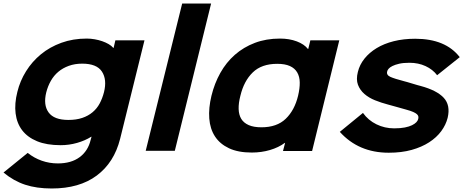

<svg xmlns="http://www.w3.org/2000/svg" viewBox="-36 -860 2645 1095"><path d="M788 -630 649 -68Q615 67 516 141Q417 215 259 215Q173 215 107.5 193.5Q42 172 -16 124L122 12Q158 41 202 56.5Q246 72 294 72Q370 72 418 36.5Q466 1 481 -62L486 -80H484Q449 -58 403.5 -45Q358 -32 310 -32Q230 -32 175.5 -54.5Q121 -77 90.5 -117Q60 -157 53 -213Q46 -269 63 -336Q78 -398 112.5 -453.5Q147 -509 197.5 -550.5Q248 -592 314 -616Q380 -640 459 -640Q481 -640 504 -636Q527 -632 547 -625Q567 -618 583.5 -608.5Q600 -599 610 -587H612L622 -630ZM557 -334Q575 -406 545.5 -451.5Q516 -497 433 -497Q391 -497 356.5 -484.5Q322 -472 296.5 -450.5Q271 -429 254 -399Q237 -369 228 -334Q210 -262 241 -219Q272 -176 354 -176Q399 -176 433 -187.5Q467 -199 492 -220Q517 -241 532.5 -270Q548 -299 557 -334Z M961 0H795L1003 -840H1168Z M1744 1H1578L1590 -45H1588Q1553 -19 1504 -4.5Q1455 10 1400 10Q1322 10 1270 -14.5Q1218 -39 1190 -82Q1162 -125 1157.5 -184.5Q1153 -244 1170 -314Q1187 -384 1220.5 -444Q1254 -504 1303.5 -547.5Q1353 -591 1417.5 -615.5Q1482 -640 1561 -640Q1614 -640 1656.5 -624Q1699 -608 1720 -581H1722L1734 -630H1899ZM1664 -314Q1674 -356 1673.5 -389.5Q1673 -423 1659 -447Q1645 -471 1617 -483.5Q1589 -496 1545 -496Q1456 -496 1405.5 -447Q1355 -398 1335 -314Q1324 -272 1325 -238.5Q1326 -205 1340 -182Q1354 -159 1382.5 -146.5Q1411 -134 1455 -134Q1543 -134 1593.5 -182.5Q1644 -231 1664 -314Z M2517 -188Q2507 -148 2480.5 -112Q2454 -76 2411.5 -48.5Q2369 -21 2311.5 -5Q2254 11 2181 11Q2009 11 1902 -108L2034 -216Q2064 -174 2111 -151Q2158 -128 2212 -128Q2248 -128 2273 -133Q2298 -138 2314 -146Q2330 -154 2338.5 -163Q2347 -172 2349 -181Q2351 -188 2350 -195Q2349 -202 2342 -208.5Q2335 -215 2320.5 -221.5Q2306 -228 2280 -235Q2275 -236 2260.5 -240.5Q2246 -245 2228.5 -249.5Q2211 -254 2196 -258.5Q2181 -263 2176 -264Q2138 -274 2103 -288Q2068 -302 2042.5 -324Q2017 -346 2005.5 -376.5Q1994 -407 2005 -450Q2015 -491 2042.5 -525.5Q2070 -560 2112 -585.5Q2154 -611 2209.5 -625Q2265 -639 2332 -639Q2505 -639 2586 -534L2457 -431Q2432 -464 2391 -483Q2350 -502 2299 -502Q2264 -502 2240.5 -496.5Q2217 -491 2202 -483.5Q2187 -476 2180 -467.5Q2173 -459 2172 -452Q2167 -432 2190.5 -421.5Q2214 -411 2268 -397Q2273 -396 2286.5 -392Q2300 -388 2315 -383.5Q2330 -379 2343.5 -375Q2357 -371 2362 -370Q2455 -345 2494.5 -302.5Q2534 -260 2517 -188Z"/></svg>

Font: TypoPRO Sinkin Sans
Style: 700 Bold Italic
Weight: 700
Italic angle: -112°
Designer: Keith Bates
Foundry: K-Type
Version: Sinkin Sans (version 1.0)  by Keith Bates   •   © 2014   www